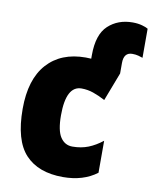

<svg xmlns="http://www.w3.org/2000/svg" viewBox="-86 -829 721 904"><g transform="rotate(10 274.5 -377.0)"><path d="M439 -39V-192Q406 -166 372 -152.5Q338 -139 296 -139Q260 -139 239 -170.5Q218 -202 218 -275Q218 -416 292 -416Q321 -416 348.5 -406.5Q376 -397 406 -381L458 -517V-567Q458 -618 499 -618Q515 -618 528 -614.5Q541 -611 549 -608V-747Q542 -752 521.5 -758Q501 -764 475 -764Q405 -764 358.5 -721Q312 -678 312 -579V-562Q302 -563 286 -563Q168 -563 101.5 -489Q35 -415 35 -274Q35 -123 97 -56.5Q159 10 277 10Q374 10 439 -39Z"/></g></svg>

Font: Noto Sans UI SemiCondensed Black
Style: Regular
Weight: 900
Width: 4
Designer: Monotype Design Team
Foundry: Monotype Imaging Inc.
Version: 1.001